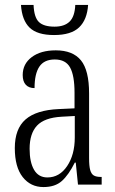

<svg xmlns="http://www.w3.org/2000/svg" viewBox="-20 -748 468 778"><path d="M40 -148Q40 -226 83.5 -264Q127 -302 218 -306L282 -309V-372Q282 -442 264 -474.5Q246 -507 202 -507Q159 -507 139.5 -478Q120 -449 120 -391Q97 -391 84.5 -404.5Q72 -418 72 -444Q72 -489 108.5 -516.5Q145 -544 206 -544Q275 -544 308 -503.5Q341 -463 341 -369V-108Q341 -75 345.5 -59Q350 -43 360 -37Q370 -31 390 -31H392V0H296L287 -89H283Q258 -39 230.5 -14.5Q203 10 156 10Q104 10 72 -30.5Q40 -71 40 -148ZM283 -191V-278L229 -275Q160 -271 130 -239Q100 -207 100 -145Q100 -91 118 -60Q136 -29 172 -29Q221 -29 252 -75Q283 -121 283 -191ZM65 -728H116Q118 -678 137.5 -659Q157 -640 201 -640Q241 -640 262 -660.5Q283 -681 285 -728H337Q333 -668 300.5 -637Q268 -606 199 -606Q131 -606 100 -636Q69 -666 65 -728Z"/></svg>

Font: Noto Serif CondLight
Style: Regular
Weight: 300
Width: 3
Designer: Monotype Design Team
Foundry: Monotype Imaging Inc.
Version: Version 1.001